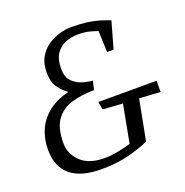

<svg xmlns="http://www.w3.org/2000/svg" viewBox="-116 -726 807 839"><g transform="rotate(-20 287.5 -306.5)"><path d="M217 8Q122 8 73.5 -32Q25 -72 25 -153Q25 -201 43 -242.5Q61 -284 99 -314.5Q137 -345 195 -359Q166 -381 150.5 -405Q135 -429 135 -471Q135 -513 151.5 -541.5Q168 -570 194 -587.5Q220 -605 248.5 -613Q277 -621 301 -621Q345 -621 375 -617Q405 -613 429 -606Q453 -599 479 -589L444 -465H414L410 -564Q391 -571 369.5 -576Q348 -581 319 -581Q290 -581 262.5 -570.5Q235 -560 217.5 -534.5Q200 -509 200 -464Q200 -426 219.5 -406Q239 -386 265.5 -378Q292 -370 313 -369L303 -328Q246 -328 199.5 -314.5Q153 -301 125.5 -264Q98 -227 98 -155Q98 -106 135.5 -69.5Q173 -33 247 -33Q280 -33 316.5 -41Q353 -49 369 -54L402 -230L310 -236L303 -273H574V-221L476 -227L440 -39Q409 -24 350.5 -8Q292 8 217 8Z"/></g></svg>

Font: Manuale Light
Style: Italic
Weight: 300
Italic angle: -11°
Version: Version 1.002